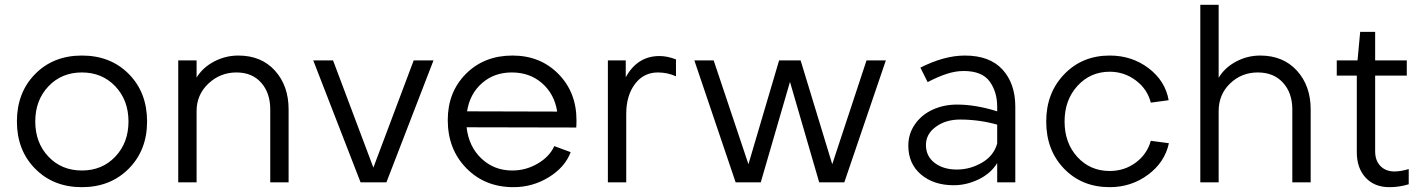

<svg xmlns="http://www.w3.org/2000/svg" viewBox="-20 -755 5904 795"><path d="M589 -252Q589 -133 513 -56.5Q437 20 319 20Q201 20 125.5 -56.5Q50 -133 50 -252Q50 -372 125.5 -448.5Q201 -525 319 -525Q438 -525 513.5 -448.5Q589 -372 589 -252ZM512 -252Q512 -340 457.5 -397.5Q403 -455 319 -455Q235 -455 180.5 -397.5Q126 -340 126 -252Q126 -164 180.5 -106.5Q235 -49 319 -49Q403 -49 457.5 -106.5Q512 -164 512 -252Z M967 -525Q1062 -525 1118.5 -462.5Q1175 -400 1175 -302V0H1099V-302Q1099 -370 1061.5 -412.5Q1024 -455 959 -455Q892 -455 843 -409Q794 -363 794 -295V0H718V-505H794V-434Q820 -476 867 -500.5Q914 -525 967 -525Z M1693 -505H1775L1580 0H1473L1277 -505H1359L1526 -61Z M2101 -49Q2158 -49 2207 -78Q2256 -107 2275 -150L2343 -125Q2319 -62 2252 -21Q2185 20 2106 20Q1988 20 1911 -58.5Q1834 -137 1834 -258Q1834 -374 1909.5 -449.5Q1985 -525 2102 -525Q2217 -525 2292 -449Q2367 -373 2367 -257Q2367 -238 2366 -227L1912 -228Q1921 -148 1973.5 -98.5Q2026 -49 2101 -49ZM1914 -294 2287 -293Q2276 -365 2225 -410Q2174 -455 2099 -455Q2026 -455 1975.5 -410.5Q1925 -366 1914 -294Z M2711 -523Q2743 -523 2779 -509V-439Q2744 -455 2704 -455Q2645 -455 2609 -407Q2573 -359 2573 -283V0H2497V-505H2571V-435Q2619 -523 2711 -523Z M3372 0 3251 -416 3130 0H3026L2855 -505H2935L3079 -75L3206 -505H3295L3426 -75L3568 -505H3648L3476 0Z M4184 -313V0H4109V-80Q4083 -37 4032.5 -12.5Q3982 12 3929 12Q3846 12 3793.5 -32.5Q3741 -77 3741 -152Q3741 -201 3768.5 -240.5Q3796 -280 3842 -301Q3888 -322 3943 -322Q4020 -322 4109 -294V-313Q4109 -375 4077.5 -418Q4046 -461 3970 -461Q3936 -461 3899.5 -449Q3863 -437 3821 -415L3791 -475Q3890 -525 3975 -525Q4078 -525 4131 -467Q4184 -409 4184 -313ZM4109 -161V-239Q4034 -260 3955 -260Q3896 -260 3855 -230Q3814 -200 3814 -155Q3814 -108 3850 -80.5Q3886 -53 3942 -53Q3997 -53 4046 -81.5Q4095 -110 4109 -161Z M4819 -340 4745 -330Q4731 -386 4683 -422Q4635 -458 4575 -458Q4495 -458 4441.5 -399.5Q4388 -341 4388 -252Q4388 -163 4441 -105Q4494 -47 4575 -47Q4636 -47 4683 -82Q4730 -117 4745 -172L4820 -162Q4803 -83 4733.5 -31.5Q4664 20 4575 20Q4460 20 4386 -56.5Q4312 -133 4312 -252Q4312 -370 4386.5 -447.5Q4461 -525 4575 -525Q4667 -525 4736 -472.5Q4805 -420 4819 -340Z M5198 -525Q5293 -525 5350 -462.5Q5407 -400 5407 -302V0H5331V-302Q5331 -370 5292.5 -412.5Q5254 -455 5188 -455Q5121 -455 5073.5 -409.5Q5026 -364 5026 -295V0H4950V-735H5026V-433Q5051 -475 5098 -500Q5145 -525 5198 -525Z M5598 -125V-442H5515V-505H5601L5612 -623H5674V-505H5805V-442H5674V-128Q5674 -91 5695 -68.5Q5716 -46 5752 -45Q5781 -45 5813 -55V8Q5774 20 5733 20Q5671 20 5634.5 -19.5Q5598 -59 5598 -125Z"/></svg>

Font: Metropolitano
Style: Regular
Weight: 400
Designer: Fonts by Alex Slobzheninov & Chris M. Simpson / Changes by Cristiano Sobral
Foundry: Fonts by Alex Slobzheninov & Chris M. Simpson / Changes by Cristiano Sobral
Version: Version 1.00;August 30, 2020;FontCreator 13.0.0.2681 64-bit